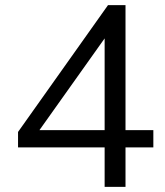

<svg xmlns="http://www.w3.org/2000/svg" viewBox="-20 -725 640 745"><path d="M386 0V-153H50V-213L399 -705H467V-220H575V-153H467V0ZM386 -220V-576L133 -220Z"/></svg>

Font: Winston
Style: Regular
Weight: 400
Designer: Original fonts by Vernon Adams / Changes by Cristiano Sobral
Foundry: Original fonts by Vernon Adams / Changes by Cristiano Sobral
Version: Version 2.503;July 17, 2020;FontCreator 13.0.0.2655 64-bit